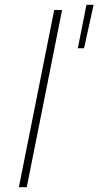

<svg xmlns="http://www.w3.org/2000/svg" viewBox="-20 -784 412 804"><path d="M59 0 207 -742H240L92 0ZM306 -582 342 -764H372L332 -582Z"/></svg>

Font: Montserrat Thin ExtraLight
Style: Italic
Weight: 250
Italic angle: -11.3°
Version: Version 9.000